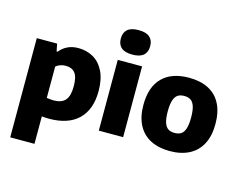

<svg xmlns="http://www.w3.org/2000/svg" viewBox="-131 -1011 1803 1437"><g transform="rotate(15 771.0 -292.0)"><path d="M53.5 -548.5H211L222.5 -491H230.5Q254.5 -522 291 -539.8Q327.5 -557.5 374.5 -557.5Q438.5 -557.5 490 -528.5Q541.5 -499.5 572.2 -438.5Q603 -377.5 603 -285Q603 -142 524.5 -65.8Q446 10.5 296 10.5Q274.5 10.5 241.5 7.5V220H53.5ZM414 -270.5Q414 -345 389.2 -375Q364.5 -405 317.5 -405Q296 -405 275.8 -398.2Q255.5 -391.5 241.5 -378.5V-136Q271.5 -131 295.5 -131Q356.5 -131 385.2 -163.5Q414 -196 414 -270.5Z M681 0V-548.5H869.5V0ZM661.5 -709.5Q661.5 -755.5 689.5 -779.8Q717.5 -804 775.5 -804Q833 -804 861 -779.8Q889 -755.5 889 -709.5Q889 -663 861 -638.8Q833 -614.5 775.5 -614.5Q717.5 -614.5 689.5 -638.8Q661.5 -663 661.5 -709.5Z M953.5 -272.5Q953.5 -413 1026 -485.2Q1098.5 -557.5 1232.5 -557.5Q1321 -557.5 1383.5 -525.2Q1446 -493 1478.8 -429.2Q1511.5 -365.5 1511.5 -273.5Q1511.5 -181 1478 -117.5Q1444.5 -54 1381.8 -21.8Q1319 10.5 1232.5 10.5Q1146 10.5 1083.2 -21.5Q1020.5 -53.5 987 -117Q953.5 -180.5 953.5 -272.5ZM1323 -272.5Q1323 -327 1312.8 -358.8Q1302.5 -390.5 1282.8 -403.5Q1263 -416.5 1232.5 -416.5Q1202 -416.5 1182.2 -403.5Q1162.5 -390.5 1152.2 -359Q1142 -327.5 1142 -273.5Q1142 -219 1152.2 -187.5Q1162.5 -156 1182.2 -143Q1202 -130 1232.5 -130Q1263 -130 1282.8 -143Q1302.5 -156 1312.8 -187.2Q1323 -218.5 1323 -272.5Z"/></g></svg>

Font: Encode Sans ExtraBold
Style: Regular
Weight: 800
Designer: Multiple Designers
Foundry: Impallari Type
Version: Version 2.000